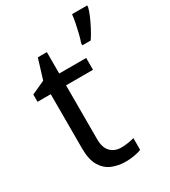

<svg xmlns="http://www.w3.org/2000/svg" viewBox="-188 -853 847 956"><g transform="rotate(-30 235.0 -375.0)"><path d="M264 -62Q284 -62 305 -65.5Q326 -69 339 -73V-6Q325 1 299 5.5Q273 10 249 10Q207 10 171.5 -4.5Q136 -19 114 -55Q92 -91 92 -156V-468H16V-510L93 -545L128 -659H180V-536H335V-468H180V-158Q180 -109 203.5 -85.5Q227 -62 264 -62ZM470 -751Q466 -733 454.5 -706Q443 -679 428 -650.5Q413 -622 398 -600H350V-612Q357 -631 363.5 -657.5Q370 -684 375.5 -711.5Q381 -739 383 -760H470Z"/></g></svg>

Font: Noto Sans Palmyrene
Style: Regular
Weight: 400
Designer: Monotype Design Team
Foundry: Monotype Imaging Inc.
Version: Version 2.001; ttfautohint (v1.8.4.7-5d5b)